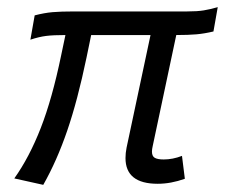

<svg xmlns="http://www.w3.org/2000/svg" viewBox="-20 -502 629 537"><path d="M101 15 20 -3Q62 -62 94 -144Q126 -226 151 -347L163 -404Q129 -404 109 -401.5Q89 -399 65 -391L77 -459Q104 -466 127 -468Q150 -470 187 -470H503Q532 -470 550 -473Q568 -476 589 -482L577 -414Q552 -408 529.5 -406Q507 -404 473 -404L407 -93Q406 -89 405.5 -85Q405 -81 405 -78Q405 -65 413 -60.5Q421 -56 438 -56Q463 -56 489 -66L497 -2Q458 12 421 12Q331 12 331 -60Q331 -74 334 -89L401 -404H235L222 -341Q197 -221 168 -136.5Q139 -52 101 15Z"/></svg>

Font: Sometype Mono
Style: Italic
Weight: 400
Italic angle: -12°
Monospace: yes
Designer: Ryoichi Tsunekawa
Foundry: Dharma Type
Version: Version 1.000; ttfautohint (v1.8.3)